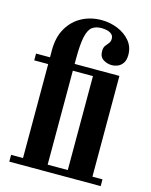

<svg xmlns="http://www.w3.org/2000/svg" viewBox="-114 -830 708 903"><g transform="rotate(15 240.0 -378.0)"><path d="M20 0V-33H78V-490.5H10V-523.5H78V-558.5Q78 -622 103.8 -666Q129.5 -710 172.5 -732.8Q215.5 -755.5 268.5 -755.5Q309.5 -755.5 346.8 -740.2Q384 -725 407.5 -696.8Q431 -668.5 431 -630Q431 -604 421 -589.5Q411 -575 396.5 -569Q382 -563 367.5 -563Q345.5 -563 326.2 -575Q307 -587 307 -615.5Q307 -633 314.5 -642.5Q322 -652 329 -660.5Q336 -669 336 -682.5Q336 -696.5 327 -704.5Q318 -712.5 304.2 -715.8Q290.5 -719 277 -719Q250 -719 232.5 -706.5Q215 -694 206.5 -657.2Q198 -620.5 198 -548V-523.5H295V-490.5H198V-33H257V0ZM247 0V-33H296V-490.5H247V-523.5H416V-33H465V0Z"/></g></svg>

Font: Imbue 24pt
Style: Bold
Weight: 700
Designer: Tyler Finck
Foundry: Etcetera Type Company
Version: Version 1.102